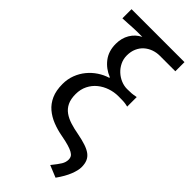

<svg xmlns="http://www.w3.org/2000/svg" viewBox="-282 -761 995 995"><g transform="rotate(45 215.5 -264.0)"><path d="M367 184 301 157Q327 125 338 107Q349 89 349 69Q349 58 344 49.5Q339 41 326.5 34Q314 27 292.5 20.5Q271 14 238 8Q199 1 165 -12.5Q131 -26 105 -48Q79 -70 64 -103.5Q49 -137 49 -185Q49 -221 61 -252.5Q73 -284 93.5 -309Q114 -334 141 -352Q168 -370 198 -379V-383Q153 -401 125 -437.5Q97 -474 97 -527Q97 -569 116 -601Q135 -633 169 -650Q149 -650 133 -650Q117 -650 101.5 -649Q86 -648 68.5 -647Q51 -646 28 -645V-712H416V-645H302Q278 -645 256 -637Q234 -629 217 -614Q200 -599 190 -576.5Q180 -554 180 -525Q180 -499 191 -476.5Q202 -454 220 -437.5Q238 -421 260 -412Q282 -403 304 -403Q324 -403 336.5 -404Q349 -405 369 -409V-339Q349 -344 334 -344.5Q319 -345 299 -345Q268 -345 238.5 -335Q209 -325 185.5 -306Q162 -287 148 -259Q134 -231 134 -196Q134 -160 145.5 -136Q157 -112 178 -97Q199 -82 227.5 -73Q256 -64 290 -58Q326 -51 351.5 -42.5Q377 -34 393 -22Q409 -10 416.5 7.5Q424 25 424 50Q424 73 410.5 107.5Q397 142 367 184Z"/></g></svg>

Font: SourceSansPro
Style: Book
Weight: 400
Designer: Paul D. Hunt
Foundry: Adobe Systems Incorporated
Version: Version 2.021;PS 2.000;hotconv 1.0.86;makeotf.lib2.5.63406